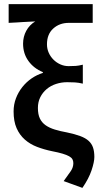

<svg xmlns="http://www.w3.org/2000/svg" viewBox="-20 -726 490 932"><path d="M380 186 289 153Q312 122 324 104Q336 86 336 66Q336 55 331.5 47Q327 39 315.5 32.5Q304 26 284 20Q264 14 233 8Q194 0 160 -13Q126 -26 100.5 -48.5Q75 -71 60.5 -104Q46 -137 46 -185Q46 -219 57.5 -249Q69 -279 88.5 -303.5Q108 -328 133.5 -345.5Q159 -363 188 -372V-376Q144 -394 118 -430Q92 -466 92 -514Q92 -548 107.5 -576.5Q123 -605 151 -622Q134 -621 120 -620.5Q106 -620 91.5 -619Q77 -618 60.5 -617Q44 -616 22 -615V-706H430V-615H314Q269 -615 238.5 -587.5Q208 -560 208 -511Q208 -489 216.5 -470Q225 -451 239.5 -436.5Q254 -422 273 -413.5Q292 -405 313 -405Q333 -405 347.5 -406Q362 -407 382 -412V-320Q361 -325 343.5 -326Q326 -327 306 -327Q278 -327 252 -318.5Q226 -310 206.5 -293.5Q187 -277 175.5 -254Q164 -231 164 -202Q164 -171 173.5 -151Q183 -131 201.5 -118Q220 -105 246.5 -97Q273 -89 306 -83Q344 -75 369.5 -65.5Q395 -56 410 -42.5Q425 -29 431.5 -10Q438 9 438 36Q438 60 424.5 100.5Q411 141 380 186Z"/></svg>

Font: Processing Sans Pro Semibold
Style: Regular
Weight: 600
Designer: Paul D. Hunt
Foundry: Adobe Systems Incorporated
Version: Version 2.020;PS 2.000;hotconv 1.0.86;makeotf.lib2.5.63406